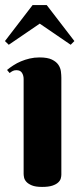

<svg xmlns="http://www.w3.org/2000/svg" viewBox="-27 -735 326 763"><path d="M216.8 -41Q216.8 -34.7 214.6 -26.1Q212.4 -17.6 204.3 -10Q196.3 -2.4 181.2 2.7Q166 7.8 140.1 7.8Q114.3 7.8 99.6 1.7Q85 -4.4 77.6 -12.7Q70.3 -21 68.6 -29.8Q66.9 -38.6 66.9 -43.9V-420.9Q66.9 -435.1 60.3 -445.6Q53.7 -456.1 38.1 -456.1Q29.8 -456.1 23.9 -453.1Q18.1 -450.2 11.2 -444.8L1 -457Q12.2 -466.3 26.1 -475.3Q40 -484.4 56.2 -491.2Q72.3 -498 90.8 -502.4Q109.4 -506.8 129.9 -506.8Q161.6 -506.8 179.2 -498.3Q196.8 -489.7 205.1 -477.3Q213.4 -464.8 215.1 -450.7Q216.8 -436.5 216.8 -425.8ZM158.7 -714.8 268.6 -571.8 253.9 -557.1 130.9 -641.1 7.8 -557.1 -7.3 -571.8 102.5 -714.8Z"/></svg>

Font: Berkshire Swash
Style: Regular
Weight: 700
Designer: Astigmatic (AOETI)
Foundry: Astigmatic (AOETI)
Version: Version 1.000